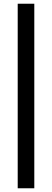

<svg xmlns="http://www.w3.org/2000/svg" viewBox="-20 -758 279 1030"><path d="M164 252H75V-738H164Z"/></svg>

Font: Celebes SemiBold
Style: Regular
Weight: 600
Designer: Anugrah Pasau
Foundry: Lafontype
Version: Version 1.000